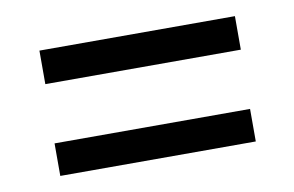

<svg xmlns="http://www.w3.org/2000/svg" viewBox="-41 -470 586 383"><g transform="rotate(-10 251.5 -278.5)"><path d="M56.6 -336.9V-404.8H452.6V-336.9ZM54.2 -151.4V-217.3H450.2V-151.4Z"/></g></svg>

Font: XL-Viking
Style: Regular
Weight: 400
Foundry: Ascender Corporation
Version: Version 1.10 March 23, 2015